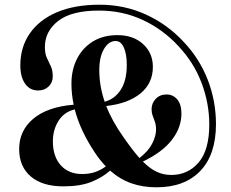

<svg xmlns="http://www.w3.org/2000/svg" viewBox="-20 -780 981 817"><path d="M646 17Q587.5 17 539 0Q490.5 -17 448.5 -54Q414.5 -24 367.5 -5.5Q320.5 13 249.5 13Q160 13 110.8 -29.2Q61.5 -71.5 61.5 -146Q61.5 -223.5 121 -274.2Q180.5 -325 293.5 -334.5Q284 -379 284 -424Q284 -483.5 307.8 -530Q331.5 -576.5 375.2 -603.5Q419 -630.5 480 -630.5Q547 -630.5 588.8 -592.5Q630.5 -554.5 630.5 -495.5Q630.5 -425.5 577.5 -382.2Q524.5 -339 432 -329Q444.5 -296.5 462.8 -263.8Q481 -231 504.5 -197.5Q524 -169.5 541 -147.2Q558 -125 573.5 -107.5Q612 -137.5 628 -169.8Q644 -202 644 -227.5Q644 -247.5 639.2 -261.5Q634.5 -275.5 629.8 -287.8Q625 -300 625 -315.5Q625 -341 642.8 -359.5Q660.5 -378 688.5 -378Q716.5 -378 734.2 -357Q752 -336 752 -297Q752 -237 711.2 -184.5Q670.5 -132 588 -92.5Q618.5 -62 647.2 -48.8Q676 -35.5 709 -35.5Q779 -35.5 824.8 -88.2Q870.5 -141 870.5 -250.5Q870.5 -340 837.8 -427Q805 -514 738.5 -584.5Q674 -654.5 588 -694.8Q502 -735 401.5 -735Q284 -735 227.5 -690.8Q171 -646.5 171 -580Q171 -552 179.2 -534Q187.5 -516 196 -498.5Q204.5 -481 204.5 -455Q204.5 -429 187 -412Q169.5 -395 142.5 -395Q107 -395 86.8 -423.8Q66.5 -452.5 66.5 -502Q66.5 -579 106.5 -637.2Q146.5 -695.5 222 -727.8Q297.5 -760 404 -760Q509 -760 600.2 -718.5Q691.5 -677 760.5 -603Q828.5 -531.5 863.8 -441Q899 -350.5 899 -252Q899 -122 832.2 -52.5Q765.5 17 646 17ZM402.5 -482Q402.5 -413.5 425.5 -347Q468 -358.5 493.8 -398Q519.5 -437.5 519.5 -504Q519.5 -549 507.2 -577.2Q495 -605.5 472 -605.5Q442.5 -605.5 422.5 -571.5Q402.5 -537.5 402.5 -482ZM205 -178.5Q205 -114 238.5 -76.8Q272 -39.5 329 -39.5Q360.5 -39.5 385 -48Q409.5 -56.5 430.5 -72Q406.5 -96.5 384.5 -129.5Q321.5 -223.5 298 -314.5Q252.5 -303.5 228.8 -265.5Q205 -227.5 205 -178.5Z"/></svg>

Font: Fraunces 72pt SemiBold
Style: Regular
Weight: 600
Version: Version 1.000;[b76b70a41]